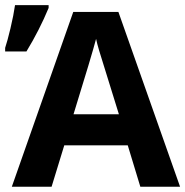

<svg xmlns="http://www.w3.org/2000/svg" viewBox="-45 -711 706 731"><path d="M489.3 0 441.4 -157.7H199.7L151.4 0H0L233.9 -665.5H405.8L640.6 0ZM407.7 -275.9Q340.8 -490.2 332.5 -518.3Q324.2 -546.4 320.8 -563Q305.7 -504.9 234.9 -275.9ZM-25.4 -528.8Q-17.1 -553.2 -5.1 -603.3Q6.8 -653.3 12.2 -691.4H140.1V-680.7Q105 -596.2 55.7 -515.1H-25.4Z"/></svg>

Font: Bpm'online Open Sans
Style: Bold
Weight: 700
Foundry: Ascender Corporation
Version: Version 1.10